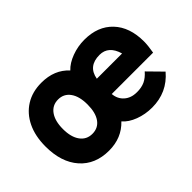

<svg xmlns="http://www.w3.org/2000/svg" viewBox="-86 -790 1070 1070"><g transform="rotate(-45 449.0 -255.5)"><path d="M285.5 12Q176.5 12 113.5 -59.5Q50.5 -131 50.5 -255Q50.5 -337 79.5 -397Q108.5 -457 161.2 -490Q214 -523 285.5 -523Q388 -523 448 -457Q476 -487 524.2 -505Q572.5 -523 624.5 -523Q730.5 -523 791.8 -458.2Q853 -393.5 853 -281Q853 -265.5 850.8 -245Q848.5 -224.5 844.5 -201H518.5Q522 -159 551 -133.8Q580 -108.5 625 -108.5Q662 -108.5 687.8 -120.5Q713.5 -132.5 737.5 -160L819 -77Q743.5 12 624.5 12Q571 12 523 -6Q475 -24 448.5 -55Q385 12 285.5 12ZM520 -320H719Q695 -403.5 624.5 -403.5Q534.5 -403.5 520 -320ZM285.5 -120Q331.5 -120 356.8 -155.5Q382 -191 382 -255Q382 -319.5 356.2 -355.2Q330.5 -391 285.5 -391Q240 -391 214 -354.8Q188 -318.5 188 -255Q188 -192 214 -156Q240 -120 285.5 -120Z"/></g></svg>

Font: Overpass ExtraBold
Style: Regular
Weight: 800
Designer: Delve Withrington, Dave Bailey, Thomas Jockin
Foundry: Delve Fonts LLC
Version: Version 4.000; ttfautohint (v1.8.3)